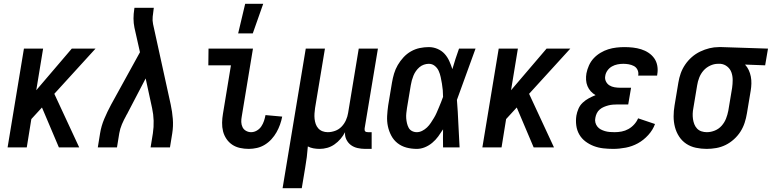

<svg xmlns="http://www.w3.org/2000/svg" viewBox="-20 -776 4064 1011"><path d="M290 0 201 -210 145 -149 121 0H20L106 -520H207L171 -301L358 -520H483L266 -282L397 0Z M495 0 507 -74Q513 -112 529 -150Q545 -188 565 -225L717 -501L688 -630Q683 -654 683 -678.5Q683 -703 687 -728L688 -735H790L789 -728Q786 -708 784 -688Q782 -668 786 -649L879 -225Q887 -188 890 -150Q893 -112 887 -74L875 0H773L785 -74Q790 -107 789 -140.5Q788 -174 781 -206L747 -363L653 -183Q652 -180 649.5 -176Q647 -172 645 -169V-168Q632 -145 622 -121.5Q612 -98 608 -74L596 0Z M1290 8Q1266 8 1243.5 3Q1221 -2 1203 -14Q1185 -26 1172.5 -44.5Q1160 -63 1154.5 -84.5Q1149 -106 1149.5 -130Q1150 -154 1154 -177L1196 -432H1077L1078 -520H1312L1253 -163Q1250 -148 1250.5 -133.5Q1251 -119 1257 -106.5Q1263 -94 1275.5 -87Q1288 -80 1302 -80Q1318 -80 1332.5 -88.5Q1347 -97 1356 -110.5Q1365 -124 1370 -139Q1375 -154 1378 -170L1466 -162Q1462 -141 1454.5 -120Q1447 -99 1436 -79.5Q1425 -60 1409.5 -43Q1394 -26 1374.5 -14Q1355 -2 1333 3Q1311 8 1290 8ZM1234 -600 1271 -756H1366L1311 -600Z M1468 215 1590 -520H1691L1639 -207Q1637 -193 1636 -178.5Q1635 -164 1636.5 -150Q1638 -136 1642.5 -123Q1647 -110 1656 -100Q1665 -90 1678 -85Q1691 -80 1706 -80Q1725 -80 1744.5 -87Q1764 -94 1778.5 -109Q1793 -124 1801.5 -143Q1810 -162 1813 -181L1869 -520H1970L1900 -100Q1900 -96 1900 -92Q1900 -88 1902.5 -85Q1905 -82 1909 -81Q1913 -80 1918 -80H1937V8H1903Q1882 8 1862.5 3.5Q1843 -1 1828 -12Q1813 -23 1804 -41Q1795 -59 1797 -80Q1787 -61 1773 -44.5Q1759 -28 1741 -15.5Q1723 -3 1703 2.5Q1683 8 1663 8Q1646 8 1630 5Q1614 2 1601 -5Q1599 23 1595.5 51Q1592 79 1587 107L1569 215Z M2175 8Q2146 8 2120 1Q2094 -6 2073.5 -22Q2053 -38 2040.5 -61.5Q2028 -85 2022.5 -111Q2017 -137 2018.5 -165Q2020 -193 2024 -221L2044 -341Q2048 -365 2055 -388.5Q2062 -412 2074.5 -433.5Q2087 -455 2104.5 -474Q2122 -493 2144 -505.5Q2166 -518 2190 -523Q2214 -528 2238 -528Q2262 -528 2284 -518.5Q2306 -509 2321 -492.5Q2336 -476 2345.5 -455Q2355 -434 2362 -412Q2370 -439 2378.5 -466Q2387 -493 2397 -520H2484Q2459 -453 2435 -385Q2411 -317 2386 -250Q2391 -188 2393.5 -125.5Q2396 -63 2400 0H2313Q2313 -24 2312.5 -47.5Q2312 -71 2313 -95Q2301 -76 2287.5 -57.5Q2274 -39 2256 -24Q2238 -9 2217 -0.5Q2196 8 2175 8ZM2175 -80Q2189 -80 2203 -87Q2217 -94 2228.5 -105Q2240 -116 2248.5 -129Q2257 -142 2265 -155Q2273 -168 2279 -182Q2285 -196 2291 -210Q2297 -224 2302.5 -238Q2308 -252 2313 -266Q2313 -284 2311.5 -301.5Q2310 -319 2307 -336Q2304 -353 2300.5 -370Q2297 -387 2290 -402.5Q2283 -418 2269.5 -429Q2256 -440 2238 -440Q2225 -440 2212 -435.5Q2199 -431 2188.5 -422Q2178 -413 2170 -401.5Q2162 -390 2157 -377.5Q2152 -365 2148.5 -352.5Q2145 -340 2143 -327L2123 -207Q2121 -194 2119.5 -180Q2118 -166 2119 -153Q2120 -140 2123 -127Q2126 -114 2132 -103Q2138 -92 2149.5 -86Q2161 -80 2175 -80Z M2790 0 2701 -210 2645 -149 2621 0H2520L2606 -520H2707L2671 -301L2858 -520H2983L2766 -282L2897 0Z M3209 8Q3182 8 3156 5Q3130 2 3106.5 -7Q3083 -16 3063 -31Q3043 -46 3030.5 -67.5Q3018 -89 3014.5 -115Q3011 -141 3015 -167Q3018 -185 3026 -203.5Q3034 -222 3048.5 -235.5Q3063 -249 3080.5 -258.5Q3098 -268 3116 -275Q3102 -283 3091 -295Q3080 -307 3073.5 -322.5Q3067 -338 3066 -355.5Q3065 -373 3068 -390Q3072 -411 3081.5 -432Q3091 -453 3106.5 -469.5Q3122 -486 3142 -498Q3162 -510 3183 -516.5Q3204 -523 3225.5 -525.5Q3247 -528 3268 -528Q3291 -528 3313 -525.5Q3335 -523 3356 -516.5Q3377 -510 3395 -498Q3413 -486 3425 -469Q3437 -452 3441 -430Q3445 -408 3441 -385L3440 -378H3340L3341 -381Q3343 -396 3336.5 -409Q3330 -422 3317.5 -428.5Q3305 -435 3290.5 -437.5Q3276 -440 3262 -440Q3247 -440 3231.5 -437Q3216 -434 3202 -426Q3188 -418 3178.5 -404.5Q3169 -391 3167 -376Q3164 -361 3170.5 -347.5Q3177 -334 3189 -326.5Q3201 -319 3216 -316.5Q3231 -314 3246 -314H3303L3288 -226H3231Q3219 -226 3207 -225Q3195 -224 3183.5 -221Q3172 -218 3160 -213Q3148 -208 3138 -199.5Q3128 -191 3122.5 -179.5Q3117 -168 3115 -156Q3112 -143 3115 -131Q3118 -119 3125.5 -109.5Q3133 -100 3143.5 -94.5Q3154 -89 3166 -85.5Q3178 -82 3191 -81Q3204 -80 3217 -80Q3235 -80 3253.5 -83.5Q3272 -87 3289 -96.5Q3306 -106 3319.5 -121Q3333 -136 3340 -153L3429 -123Q3418 -92 3393.5 -65Q3369 -38 3339 -21.5Q3309 -5 3275 1.5Q3241 8 3209 8Z M3701 8Q3672 8 3644 2Q3616 -4 3593.5 -19Q3571 -34 3556 -57Q3541 -80 3534 -107Q3527 -134 3527 -163Q3527 -192 3532 -221L3552 -341Q3556 -366 3564.5 -390Q3573 -414 3588 -436Q3603 -458 3623 -475.5Q3643 -493 3667 -504.5Q3691 -516 3715.5 -522Q3740 -528 3765 -528H3781L4024 -520L4009 -432L3903 -436Q3915 -423 3922.5 -407Q3930 -391 3933.5 -373Q3937 -355 3936.5 -336Q3936 -317 3933 -299L3913 -179Q3909 -154 3901 -129.5Q3893 -105 3879 -83Q3865 -61 3844.5 -42.5Q3824 -24 3800.5 -12.5Q3777 -1 3751.5 3.5Q3726 8 3701 8ZM3702 -80Q3723 -80 3744 -88.5Q3765 -97 3780 -114Q3795 -131 3803 -151.5Q3811 -172 3815 -193L3835 -313Q3838 -334 3838 -355Q3838 -376 3831.5 -394.5Q3825 -413 3809.5 -425.5Q3794 -438 3774 -440H3760Q3740 -440 3719.5 -430.5Q3699 -421 3684.5 -404.5Q3670 -388 3662 -367.5Q3654 -347 3651 -327L3631 -207Q3628 -192 3627.5 -177.5Q3627 -163 3629 -149Q3631 -135 3636 -122Q3641 -109 3650.5 -99Q3660 -89 3673.5 -84.5Q3687 -80 3702 -80Z"/></svg>

Font: Iosevka Term Curly Semibold
Style: Italic
Weight: 600
Italic angle: -9°
Designer: Belleve Invis
Foundry: Belleve Invis
Version: Version 32.3.0